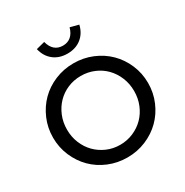

<svg xmlns="http://www.w3.org/2000/svg" viewBox="-208 -1098 1228 1276"><g transform="rotate(-30 405.5 -460.0)"><path d="M41 0ZM770 -350Q770 -275 741.5 -208.5Q713 -142 664 -93.5Q615 -45 548 -17Q481 11 405 11Q329 11 262 -17Q195 -45 146.5 -93.5Q98 -142 69.5 -208.5Q41 -275 41 -350Q41 -425 69.5 -491.5Q98 -558 146.5 -606.5Q195 -655 262 -683Q329 -711 405 -711Q481 -711 548 -683Q615 -655 664 -606.5Q713 -558 741.5 -491.5Q770 -425 770 -350ZM663 -350Q663 -406 643 -454.5Q623 -503 588.5 -538.5Q554 -574 506.5 -594Q459 -614 405 -614Q351 -614 304 -594Q257 -574 222.5 -538.5Q188 -503 168 -454.5Q148 -406 148 -350Q148 -294 168 -245.5Q188 -197 222.5 -162Q257 -127 304 -106.5Q351 -86 405 -86Q459 -86 506.5 -106.5Q554 -127 588.5 -162Q623 -197 643 -245.5Q663 -294 663 -350ZM405 -847Q442 -847 467 -868.5Q492 -890 503 -931L568 -914Q554 -854 511 -820Q468 -786 405 -786Q342 -786 299 -820Q256 -854 242 -914L308 -931Q319 -889 343.5 -868Q368 -847 405 -847Z"/></g></svg>

Font: Red Hat Display Medium
Style: Regular
Weight: 500
Designer: Pentagram / MCKL
Foundry: Pentagram / MCKL
Version: Version 1.005; Red Hat Display Medium